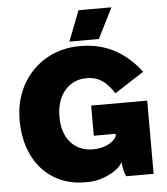

<svg xmlns="http://www.w3.org/2000/svg" viewBox="-60 -961 894 1027"><g transform="rotate(-5 386.5 -447.0)"><path d="M577 -907H400L337 -744H495ZM354 13H372C447 13 535 -30 559 -78C560 -48 569 -11 578 0H724V-393H423V-231H540V-225C540 -201 491 -159 415 -159H410C315 -159 249 -230 249 -344V-352C249 -463 315 -541 409 -541H415C473 -541 517 -512 558 -447L716 -549C630 -661 524 -715 394 -715H388C186 -715 35 -560 35 -351V-345C35 -132 164 13 354 13Z"/></g></svg>

Font: Fixel Display Black
Style: Regular
Weight: 900
Designer: AlfaBravo + MacPaw
Foundry: Kyrylo Tkachov, Marchela Mozhyna, Serhii Makarenko, Maria Weinstein, Zakhar Kryvoshyya
Version: Version 1.211